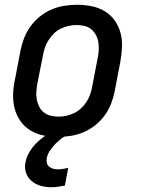

<svg xmlns="http://www.w3.org/2000/svg" viewBox="-20 -562 590 805"><path d="M224 12Q192 12 162.5 6Q133 0 108 -15Q83 -30 66 -54Q49 -78 41.5 -106.5Q34 -135 35 -166.5Q36 -198 43 -230L66 -350Q71 -376 81 -402Q91 -428 107.5 -451Q124 -474 147 -492.5Q170 -511 195.5 -522Q221 -533 248.5 -537.5Q276 -542 302 -542Q334 -542 364 -536Q394 -530 419 -515Q444 -500 461 -476Q478 -452 485.5 -423.5Q493 -395 491.5 -363.5Q490 -332 484 -300L461 -180Q456 -154 446 -128Q436 -102 419.5 -79Q403 -56 380 -37.5Q357 -19 331 -8Q305 3 277.5 7.5Q250 12 224 12ZM226 -73Q242 -73 258 -76.5Q274 -80 290 -87.5Q306 -95 319 -107Q332 -119 342 -134Q352 -149 357.5 -164.5Q363 -180 366 -196L389 -316Q393 -334 394 -351Q395 -368 392.5 -384Q390 -400 382.5 -414.5Q375 -429 363 -439Q351 -449 335 -453Q319 -457 301 -457Q285 -457 268.5 -453.5Q252 -450 236 -442.5Q220 -435 207.5 -423Q195 -411 185 -396Q175 -381 169.5 -365.5Q164 -350 161 -334L137 -214Q134 -196 132.5 -179Q131 -162 134 -146Q137 -130 144 -115.5Q151 -101 163.5 -91Q176 -81 192 -77Q208 -73 226 -73ZM195 223Q172 223 150.5 217Q129 211 112.5 197Q96 183 89 162Q82 141 87 117Q91 97 102.5 77Q114 57 130 40.5Q146 24 164.5 11Q183 -2 204 -12H271L269 0Q253 7 238.5 18Q224 29 211.5 42Q199 55 189 70Q179 85 176 102Q174 112 176.5 121.5Q179 131 186.5 137Q194 143 203.5 145.5Q213 148 223 148Q234 148 245 146Q256 144 266 142L252 216Q237 219 223 221Q209 223 195 223Z"/></svg>

Font: Lode Dark
Style: Bold Italic
Weight: 700
Italic angle: -11°
Monospace: yes
Designer: Belleve Invis
Foundry: Belleve Invis
Version: Version 29.2.0; ttfautohint (v1.8.3)